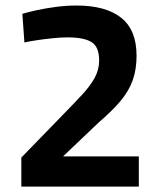

<svg xmlns="http://www.w3.org/2000/svg" viewBox="-20 -692 596 712"><path d="M59.1 0V-107.7L209.8 -262.8Q253.1 -306.9 284 -340.3Q315 -373.7 331.4 -403.9Q347.7 -434.2 347.7 -467.6Q347.7 -518.1 319.7 -535.7Q291.6 -553.4 230.2 -553.4Q205.3 -553.4 175.2 -550.2Q145.1 -547.1 117.5 -543Q89.9 -538.9 70.5 -534.6L62.9 -640.7Q84.7 -647.5 117.2 -654.4Q149.7 -661.4 188.2 -666.5Q226.6 -671.5 263.9 -671.5Q371.9 -671.5 429.2 -626.3Q486.4 -581 486.4 -485.7Q486.4 -433.7 471.9 -393.7Q457.4 -353.8 426.9 -317.4Q396.4 -281.1 346.3 -238.1L213.8 -112H494.8V0Z"/></svg>

Font: Cairo
Style: Regular
Weight: 400
Designer: Mohamed Gaber, Accademia di Belle Arti di Urbino
Foundry: Kief Type Foundry, Accademia di Belle Arti di Urbino
Version: Version 3.120